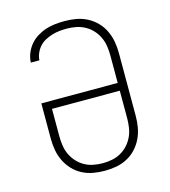

<svg xmlns="http://www.w3.org/2000/svg" viewBox="-111 -832 823 930"><g transform="rotate(-15 300.0 -367.5)"><path d="M300 8Q271 8 242.5 3Q214 -2 188 -15.5Q162 -29 142 -50.5Q122 -72 109.5 -98Q97 -124 92 -152.5Q87 -181 87 -210V-387H470V-525Q470 -549 466.5 -572Q463 -595 453 -616.5Q443 -638 427 -655.5Q411 -673 390 -684.5Q369 -696 345.5 -700.5Q322 -705 299 -705Q280 -705 261.5 -703Q243 -701 225 -695.5Q207 -690 190 -681Q173 -672 160.5 -658Q148 -644 140.5 -626.5Q133 -609 132 -591H89Q90 -615 99 -637.5Q108 -660 123.5 -678.5Q139 -697 160 -710Q181 -723 204 -730.5Q227 -738 251 -740.5Q275 -743 299 -743Q328 -743 356.5 -738Q385 -733 411 -719.5Q437 -706 457.5 -685Q478 -664 490.5 -637.5Q503 -611 508 -582.5Q513 -554 513 -525V-210Q513 -181 508 -152.5Q503 -124 490.5 -98Q478 -72 458 -50.5Q438 -29 412 -15.5Q386 -2 357.5 3Q329 8 300 8ZM300 -30Q323 -30 346.5 -34.5Q370 -39 390.5 -50.5Q411 -62 427 -79.5Q443 -97 453 -118.5Q463 -140 466.5 -163.5Q470 -187 470 -210V-348H130V-210Q130 -187 133.5 -163.5Q137 -140 147 -118.5Q157 -97 173 -79.5Q189 -62 209.5 -50.5Q230 -39 253.5 -34.5Q277 -30 300 -30Z"/></g></svg>

Font: Zed Sans Extralight Extended
Style: Regular
Weight: 200
Width: 7
Designer: Belleve Invis
Foundry: Belleve Invis
Version: Version 1.0.0; ttfautohint (v1.8.4)